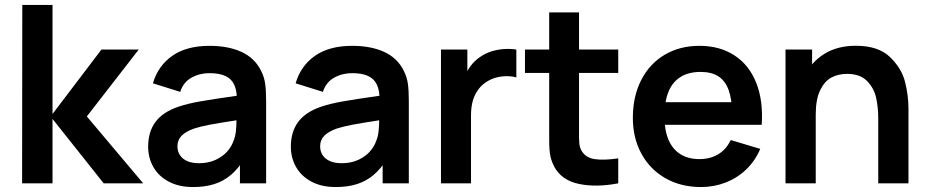

<svg xmlns="http://www.w3.org/2000/svg" viewBox="-20 -740 3747 775"><path d="M69.2 0 70 -720H192V-280L389.5 -540H540L330.5 -270L558 0H398.5L192 -260V0Z M759.2 15Q702.4 15 661.4 -6.7Q620.4 -28.4 599.2 -65.6Q578 -102.8 578 -148Q578 -208.2 607.8 -248.1Q637.5 -288.1 700.8 -309.5Q737.7 -321.9 787.8 -330.7Q837.9 -339.4 930.2 -352.7Q942.6 -354.6 955.2 -356.2Q967.8 -357.9 979.7 -359.8L936.3 -335.7Q936.6 -373.6 925.6 -397.6Q914.7 -421.6 890.2 -433.1Q865.7 -444.7 825.3 -444.7Q785.2 -444.7 752.5 -426.3Q719.8 -407.9 707.5 -369.2L597.3 -403.7Q617.8 -474.4 675.4 -514.7Q733 -555 825.7 -555Q900.9 -555 954.5 -530.6Q1008.1 -506.2 1033.7 -454.5Q1046.8 -428.8 1050.5 -401Q1054.2 -373.2 1054.2 -331.3V0H948.5V-117.2L966 -97.8Q941.1 -58.6 911.7 -33.7Q882.3 -8.8 844.9 3.1Q807.5 15 759.2 15ZM783 -81.2Q821.4 -81.2 850.6 -94.9Q879.8 -108.6 897.5 -129Q915.2 -149.4 922.3 -170.7Q929.9 -188.3 932.3 -211.4Q934.7 -234.4 934.7 -261.5V-271.7L971.7 -260.5L928 -253.4Q860.3 -243.1 824 -236.1Q787.7 -229.1 761.5 -220.5Q729.2 -208.6 712.7 -191.8Q696.2 -174.9 696.2 -149.5Q696.2 -129.3 706.2 -113.9Q716.2 -98.5 735.6 -89.8Q755.1 -81.2 783 -81.2Z M1335.2 15Q1278.4 15 1237.4 -6.7Q1196.4 -28.4 1175.2 -65.6Q1154 -102.8 1154 -148Q1154 -208.2 1183.8 -248.1Q1213.5 -288.1 1276.8 -309.5Q1313.7 -321.9 1363.8 -330.7Q1413.9 -339.4 1506.2 -352.7Q1518.6 -354.6 1531.2 -356.2Q1543.8 -357.9 1555.7 -359.8L1512.3 -335.7Q1512.6 -373.6 1501.6 -397.6Q1490.7 -421.6 1466.2 -433.1Q1441.7 -444.7 1401.3 -444.7Q1361.2 -444.7 1328.5 -426.3Q1295.8 -407.9 1283.5 -369.2L1173.3 -403.7Q1193.8 -474.4 1251.4 -514.7Q1309 -555 1401.7 -555Q1476.9 -555 1530.5 -530.6Q1584.1 -506.2 1609.7 -454.5Q1622.8 -428.8 1626.5 -401Q1630.2 -373.2 1630.2 -331.3V0H1524.5V-117.2L1542 -97.8Q1517.1 -58.6 1487.7 -33.7Q1458.3 -8.8 1420.9 3.1Q1383.5 15 1335.2 15ZM1359 -81.2Q1397.4 -81.2 1426.6 -94.9Q1455.8 -108.6 1473.5 -129Q1491.2 -149.4 1498.3 -170.7Q1505.9 -188.3 1508.3 -211.4Q1510.7 -234.4 1510.7 -261.5V-271.7L1547.7 -260.5L1504 -253.4Q1436.3 -243.1 1400 -236.1Q1363.7 -229.1 1337.5 -220.5Q1305.2 -208.6 1288.7 -191.8Q1272.2 -174.9 1272.2 -149.5Q1272.2 -129.3 1282.2 -113.9Q1292.2 -98.5 1311.6 -89.8Q1331.1 -81.2 1359 -81.2Z M1760 0V-540H1866.5V-408.5L1853.5 -425.5Q1864 -453.2 1880.9 -475.3Q1897.8 -497.5 1920.5 -511.7Q1939.8 -525.1 1964 -532.7Q1988.2 -540.2 2013.8 -542Q2039.3 -543.8 2064.2 -540V-427.5Q2038.6 -434.8 2007.8 -431.6Q1976.9 -428.5 1952.3 -414.7Q1927.9 -401.4 1912.1 -380.7Q1896.2 -359.9 1888.7 -333.9Q1881.2 -307.8 1881.2 -274.3V0Z M2475.5 0Q2387 17 2317.1 2.5Q2247.2 -12.1 2217.7 -66.3Q2203.1 -93.8 2199.5 -122.2Q2196 -150.6 2196.8 -197.2V-220.7V-690H2317.2V-227.3V-212.1Q2316.7 -179.6 2318.4 -161.2Q2320.2 -142.8 2328.2 -130.3Q2344.8 -102.8 2381.2 -97.6Q2417.5 -92.3 2475.5 -100.8ZM2099 -445.5V-540H2475.5V-445.5Z M2809.8 15Q2728.8 15 2666.4 -20.3Q2604 -55.7 2569.2 -119.3Q2534.5 -182.9 2534.5 -264.2Q2534.5 -351.3 2568.4 -417.2Q2602.3 -483.2 2663.2 -519.1Q2724.2 -555 2803.2 -555Q2886 -555 2945.2 -516Q3004.4 -477.1 3032.8 -404.9Q3061.2 -332.8 3054.6 -236.3H2935V-280.3Q2934.7 -339.5 2921.1 -376.6Q2907.6 -413.7 2879.8 -431.7Q2851.9 -449.7 2808.2 -449.7Q2759.2 -449.7 2726.7 -429.2Q2694.1 -408.8 2678 -368.9Q2662 -329 2662 -270Q2662 -215.2 2678 -176.7Q2694.1 -138.2 2725.8 -118Q2757.6 -97.8 2803.2 -97.8Q2847.2 -97.8 2879.6 -117.6Q2912 -137.4 2929.5 -174.8L3048.7 -139Q3028.3 -90.9 2992.2 -56.2Q2956 -21.4 2909 -3.2Q2861.9 15 2809.8 15ZM2624 -236.3V-327.5H2995.7V-236.3Z M3525 -260.2Q3525 -307 3516.5 -345.3Q3508.1 -383.7 3480 -412.8Q3452 -441.8 3398.8 -441.8Q3364.2 -441.8 3336.3 -427.2Q3308.5 -412.7 3290.6 -376Q3272.7 -339.3 3272.7 -277.5L3201.2 -308.2Q3201.2 -377.9 3228.2 -434Q3255.2 -490.2 3307.8 -522.8Q3360.5 -555.3 3434.7 -555.3Q3525.2 -555.3 3572.3 -509.8Q3619.5 -464.2 3633.2 -409.5Q3647 -354.8 3647 -301.5V0H3525ZM3150.7 0V-540H3258V-372.5H3272.7V0Z"/></svg>

Font: Manrope
Style: Regular
Weight: 400
Designer: Mikhail Sharanda
Foundry: Mikhail Sharanda
Version: Version 4.503